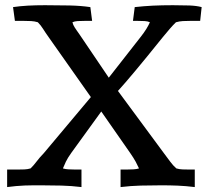

<svg xmlns="http://www.w3.org/2000/svg" viewBox="-20 -722 829 748"><path d="M374.5 -287.6 257.8 -126.5Q243.7 -106.9 236.6 -92Q229.5 -77.1 225.1 -65.9Q233.9 -63 246.1 -62.3Q258.3 -61.5 272.5 -61.5H297.4V6.8Q257.8 2 219.5 1Q181.2 0 144 0Q126 0 109.4 0Q92.8 0 76.2 0.7Q59.6 1.5 42.7 2.9Q25.9 4.4 7.8 6.8V-61.5H50.8Q64 -61.5 75.7 -62Q87.4 -62.5 99.1 -65.9Q110.8 -77.1 122.3 -92.5Q133.8 -107.9 150.4 -125L334 -343.8L169.9 -576.7Q156.7 -595.2 147.7 -609.6Q138.7 -624 127.4 -635.3Q114.7 -639.2 101.6 -639.9Q88.4 -640.6 74.2 -640.6H38.1L30.8 -694.3Q57.1 -698.2 87.6 -700Q118.2 -701.7 155.3 -701.7Q207 -701.7 251.2 -700.7Q295.4 -699.7 332 -694.3L338.9 -640.6H309.1Q294.4 -640.6 282.5 -639.9Q270.5 -639.2 262.2 -635.3Q263.7 -629.4 265.6 -625Q267.6 -620.6 270.8 -615.5Q273.9 -610.4 278.3 -604.2Q282.7 -598.1 289.1 -588.9L403.8 -419.4L526.9 -576.7Q541.5 -595.2 550.3 -609.6Q559.1 -624 564 -635.3Q555.7 -639.2 543.9 -639.9Q532.2 -640.6 517.6 -640.6H498L504.9 -694.3Q540 -698.2 575.4 -700Q610.8 -701.7 653.8 -701.7Q689 -701.7 717.3 -700.7Q745.6 -699.7 765.6 -694.3L759.8 -640.6H719.7Q705.6 -640.6 692.4 -639.9Q679.2 -639.2 665.5 -635.3Q653.8 -624 641.4 -609.6Q628.9 -595.2 613.8 -576.7Q580.1 -534.7 553.5 -502.2Q526.9 -469.7 506.1 -444.8Q485.4 -419.9 469 -401.1Q452.6 -382.3 439.5 -367.7L618.7 -125Q632.8 -106 643.6 -91.6Q654.3 -77.1 667 -65.9Q678.7 -62.5 690.4 -62Q702.1 -61.5 715.3 -61.5H738.8V6.8Q720.7 4.4 704.3 3.2Q688 2 671.9 1.2Q655.8 0.5 639.4 0.2Q623 0 605 0Q566.9 0 528.3 1Q489.7 2 449.7 6.8V-61.5H474.1Q488.3 -61.5 500.5 -62.3Q512.7 -63 521.5 -65.9Q516.6 -77.1 508.8 -91.6Q501 -106 486.8 -126.5Z"/></svg>

Font: Tienne
Style: Regular
Weight: 400
Designer: vernon adams
Foundry: vernon adams
Version: Version 1.001